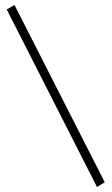

<svg xmlns="http://www.w3.org/2000/svg" viewBox="-20 -734 446 768"><path d="M368 14C368 14 399 -5 399 -5C399 -5 38 -714 38 -714C38 -714 7 -696 7 -696C7 -696 368 14 368 14Z"/></svg>

Font: Cinzel Utterance
Style: Regular
Weight: 500
Designer: Natanael Gama
Foundry: ""
Version: ""